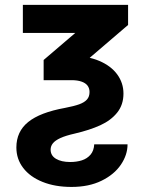

<svg xmlns="http://www.w3.org/2000/svg" viewBox="-20 -550 592 781"><path d="M501 -530.3V-448.5L238.7 -223.9H157.5V-306L286.3 -416.1H73V-530.3ZM265.5 109Q291.6 109 313 102.2Q334.4 95.3 348.2 79.2Q361.9 63.2 363.3 37.1H498.8Q498.8 80 471.7 119.9Q444.6 159.9 393.2 185.1Q341.7 210.4 270.9 210.4Q204.1 210.4 153.3 190Q102.4 169.7 74.5 133.3Q46.6 97 46.6 49.9Q46.6 -14.8 94.7 -53.7Q142.8 -92.7 244.4 -111.1Q281.3 -118.2 302.4 -125.8Q323.5 -133.5 333.8 -145.2Q344.2 -156.9 344.2 -175.7Q344.2 -190.9 336.1 -201.7Q328 -212.4 311.5 -218.1Q295 -223.9 271.3 -223.9H207.1L209.7 -322.6H271.3Q336 -322.6 383.5 -302.4Q431.1 -282.3 456.7 -247.5Q482.2 -212.6 482.2 -169.4Q482.2 -123.8 456.7 -92Q431.2 -60.2 388 -40.5Q344.8 -20.8 283.9 -6.6Q247.1 1.7 225.7 11.5Q204.3 21.4 195.1 33Q185.9 44.5 185.9 58.6Q185.9 83 207.8 96Q229.6 109 265.5 109Z"/></svg>

Font: Pretendard GOV Variable
Style: Regular
Weight: 400
Designer: Base glyphs from Inter by Rasmus Andersson; Hangul glyphs from Noto Sans CJK(Source Han Sans) by Jang Soo-young and Kang
Foundry: Kil Hyung-jin
Version: Version 1.307;Glyphs 3.2 (3192)